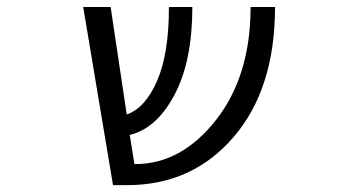

<svg xmlns="http://www.w3.org/2000/svg" viewBox="-20 -540 1040 560"><path d="M782.2 -519.5Q782.2 -281.2 661.6 -140.6Q541 0 350.6 0H309.6L222.7 -519.5H302.7L349.6 -206.1Q403.3 -224.6 438 -303.7Q472.7 -382.8 472.7 -519.5H541Q541 -361.3 488.8 -263.2Q436.5 -165 358.4 -146.5L372.1 -61.5H375Q508.8 -61.5 609.9 -189.9Q710.9 -318.4 710.9 -519.5Z"/></svg>

Font: Gen Shin Gothic Monospace Normal
Style: Regular
Weight: 350
Designer: [Source Han Sans]
Ryoko NISHIZUKA  (kana & ideographs); Paul D. Hunt (Latin, Greek & Cyrillic); Wenlong ZHANG  (bopomofo
Version: Version 1.002.20150607